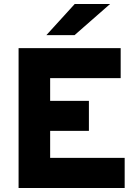

<svg xmlns="http://www.w3.org/2000/svg" viewBox="-20 -941 681 961"><path d="M73 0V-700H584V-550H231V-436H425V-286H231V-151H604V0ZM212 -765 354 -921H531L353 -765Z"/></svg>

Font: Overpass Black
Style: Regular
Weight: 900
Designer: Delve Withrington, Dave Bailey, Thomas Jockin
Foundry: Delve Fonts LLC
Version: Version 4.000; ttfautohint (v1.8.3)